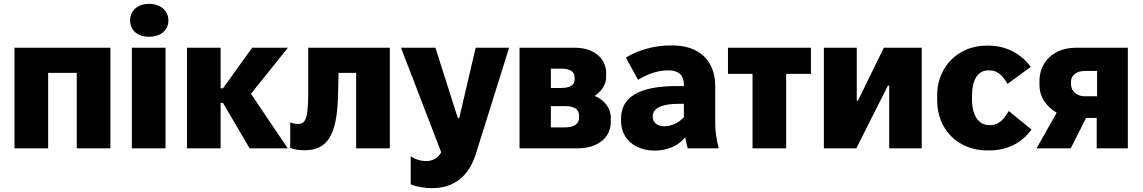

<svg xmlns="http://www.w3.org/2000/svg" viewBox="-20 -767 5909 993"><path d="M55 0H229V-390H377V0H551V-520H55Z M750 -577C811 -577 851 -611 851 -661C851 -712 810 -747 750 -747C692 -747 653 -712 653 -661C653 -611 691 -577 750 -577ZM662 0H836V-520H662Z M947 0H1121V-235H1133L1271 0H1468L1278 -282L1469 -520H1284L1133 -310H1121V-520H947Z M1555 10C1672 10 1722 -65 1728 -266L1731 -390H1822V0H1996V-520H1574V-275C1573 -143 1556 -126 1520 -126C1512 -126 1495 -128 1481 -134V-2C1505 7 1527 10 1555 10Z M2215 206C2330 206 2405 143 2441 29L2613 -520H2440L2355 -156H2348L2232 -520H2054L2262 21C2243 53 2215 66 2184 66C2154 66 2125 56 2104 41V186C2136 200 2178 206 2215 206Z M2667 0H2968C3072 0 3139 -55 3139 -137V-158C3139 -208 3107 -249 3056 -271C3092 -296 3115 -330 3115 -370V-389C3115 -466 3050 -520 2955 -520H2667ZM2829 -312V-412H2881C2929 -412 2952 -397 2952 -366V-357C2952 -326 2928 -312 2880 -312ZM2829 -108V-218H2904C2949 -218 2975 -202 2975 -169V-158C2975 -127 2949 -108 2901 -108Z M3367 12C3431 12 3490 -14 3524 -57C3527 -36 3532 -16 3537 0H3697C3686 -45 3679 -84 3679 -130V-322C3679 -455 3594 -532 3458 -532H3447C3365 -532 3279 -508 3217 -469L3280 -354C3337 -389 3388 -403 3435 -403H3439C3492 -403 3517 -375 3517 -331V-322H3482C3285 -322 3192 -265 3192 -154V-141C3192 -49 3265 12 3367 12ZM3415 -114C3380 -114 3356 -134 3356 -161V-166C3356 -207 3401 -230 3489 -230H3517V-161C3489 -130 3451 -114 3415 -114Z M3872 0H4046V-385H4174V-520H3745V-385H3872Z M4241 0H4409L4572 -324H4579V0H4747V-520H4551L4417 -246H4411V-520H4241Z M5086 11H5095C5190 11 5262 -26 5315 -97L5197 -193C5169 -143 5140 -120 5104 -120H5095C5042 -120 5007 -169 5007 -252V-268C5007 -357 5038 -403 5092 -403H5097C5134 -403 5161 -384 5191 -333L5311 -421C5257 -493 5181 -531 5090 -531H5081C4937 -531 4827 -422 4827 -276V-247C4827 -99 4933 11 5086 11Z M5341 0H5518L5597 -157H5652V0H5813V-520H5543C5434 -520 5356 -450 5356 -348V-328C5356 -263 5393 -215 5445 -184ZM5590 -269C5548 -269 5519 -297 5519 -332V-343C5519 -378 5548 -400 5590 -400H5654V-269Z"/></svg>

Font: Fixel Text ExtraBold
Style: Regular
Weight: 800
Width: 4
Designer: AlfaBravo + MacPaw
Foundry: Kyrylo Tkachov, Marchela Mozhyna, Serhii Makarenko, Maria Weinstein, Zakhar Kryvoshyya
Version: Version 1.211